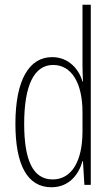

<svg xmlns="http://www.w3.org/2000/svg" viewBox="-20 -780 473 810"><path d="M197 10C273 10 313 -46 328 -100H330L336 0H363V-760H328V-505C328 -483 329 -462 330 -436H328C314 -486 271 -539 200 -539C102 -539 45 -441 45 -258C45 -83 96 10 197 10ZM202 -23C117 -23 82 -108 82 -258C82 -420 124 -506 204 -506C283 -506 328 -428 328 -307V-225C328 -101 283 -23 202 -23Z"/></svg>

Font: Noto Sans Bengali ExtraCondensed ExtraLight
Style: Regular
Weight: 200
Width: 2
Designer: Joana Ranito - Universal Thirst; Jelle Bosma - Monotype Design Team
Foundry: Universal Thirst ehf.
Version: Version 3.000